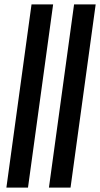

<svg xmlns="http://www.w3.org/2000/svg" viewBox="-20 -851 454 871"><path d="M9 0 123 -831H221L107 0ZM202 0 316 -831H414L300 0Z"/></svg>

Font: Merriweather 120pt
Style: Italic
Weight: 400
Italic angle: -7.8°
Version: Version 2.101